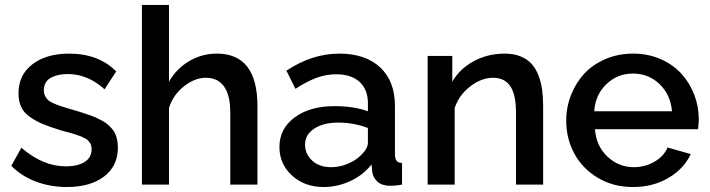

<svg xmlns="http://www.w3.org/2000/svg" viewBox="-20 -750 2883 780"><path d="M252 9.8Q185.1 9.8 126.2 -12.2Q67.4 -34.2 25.9 -76.2L66.9 -149.9Q153.8 -74.2 248 -74.2Q295.4 -74.2 323.7 -92Q352.1 -109.9 352.1 -143.1Q352.1 -150.9 350.6 -157.7Q349.1 -164.6 345 -170.2Q340.8 -175.8 336.9 -179.9Q333 -184.1 325 -188.2Q316.9 -192.4 310.8 -195.1Q304.7 -197.8 293 -201.7Q281.2 -205.6 273.4 -207.8Q265.6 -210 250.2 -214.1Q234.9 -218.3 225.1 -221.2Q179.2 -235.4 150.6 -247.6Q122.1 -259.8 98.9 -276.9Q75.7 -293.9 65.4 -316.9Q55.2 -339.8 55.2 -371.1Q55.2 -445.8 111.8 -489Q168.5 -532.2 261.2 -532.2Q379.9 -532.2 452.1 -460L404.8 -387.2Q336.9 -449.2 254.9 -449.2Q213.4 -449.2 185.8 -433.6Q158.2 -418 158.2 -382.8Q158.2 -370.1 163.1 -360.4Q168 -350.6 174.8 -344Q181.6 -337.4 197.5 -330.3Q213.4 -323.2 226.3 -319.1Q239.3 -314.9 265.1 -307.1Q288.6 -300.3 303.7 -295.7Q318.8 -291 338.1 -284.4Q357.4 -277.8 369.4 -272.5Q381.3 -267.1 395.5 -259.3Q409.7 -251.5 418.2 -243.9Q426.8 -236.3 435.5 -226.3Q444.3 -216.3 448.7 -205.3Q453.1 -194.3 456.1 -180.7Q459 -167 459 -150.9Q459 -75.7 402.8 -33Q346.7 9.8 252 9.8Z M1025.9 0H915.5V-293Q915.5 -363.3 890.1 -398.7Q864.7 -434.1 816.9 -434.1Q771 -434.1 726.8 -398.9Q682.6 -363.8 666.5 -311V0H556.6V-730H666.5V-418Q696.8 -471.2 748.5 -501.7Q800.3 -532.2 860.8 -532.2Q1025.9 -532.2 1025.9 -318.8Z M1115.2 -152.8Q1115.2 -227.5 1177.2 -273.2Q1239.3 -318.8 1338.4 -318.8Q1418 -318.8 1474.6 -297.9V-331.1Q1474.6 -386.2 1440.9 -417.2Q1407.2 -448.2 1346.2 -448.2Q1304.2 -448.2 1265.1 -433.6Q1226.1 -418.9 1180.2 -389.2L1143.6 -462.9Q1247.6 -532.2 1358.4 -532.2Q1464.4 -532.2 1524.4 -476.3Q1584.5 -420.4 1584.5 -318.8V-124Q1584.5 -105.5 1591.1 -96.9Q1597.7 -88.4 1613.3 -87.9V0Q1586.9 4.9 1566.4 4.9Q1533.2 4.9 1514.4 -11.2Q1495.6 -27.3 1492.2 -51.8L1489.3 -82Q1455.6 -38.6 1403.1 -14.4Q1350.6 9.8 1295.4 9.8Q1217.3 9.8 1166.3 -36.9Q1115.2 -83.5 1115.2 -152.8ZM1448.2 -121.1Q1474.6 -147.5 1474.6 -169.9V-230Q1417 -252 1354.5 -252Q1293.9 -252 1256.6 -227.5Q1219.2 -203.1 1219.2 -162.1Q1219.2 -125 1247.8 -97.9Q1276.4 -70.8 1326.2 -70.8Q1360.4 -70.8 1393.6 -85Q1426.8 -99.1 1448.2 -121.1Z M2186.5 0H2076.2V-293Q2076.2 -365.7 2053 -399.9Q2029.8 -434.1 1983.4 -434.1Q1935.5 -434.1 1889.9 -398.7Q1844.2 -363.3 1827.1 -311V0H1717.3V-522.9H1817.4V-418Q1847.7 -470.7 1904.8 -501.5Q1961.9 -532.2 2030.3 -532.2Q2066.9 -532.2 2094.5 -521Q2122.1 -509.8 2139.4 -490.7Q2156.7 -471.7 2167.5 -443.6Q2178.2 -415.5 2182.4 -385.5Q2186.5 -355.5 2186.5 -318.8Z M2551.3 9.8Q2471.7 9.8 2409.2 -27.3Q2346.7 -64.5 2313.5 -125.5Q2280.3 -186.5 2280.3 -259.8Q2280.3 -314.9 2300 -364.7Q2319.8 -414.6 2354.5 -451.7Q2389.2 -488.8 2440.7 -510.5Q2492.2 -532.2 2552.2 -532.2Q2612.3 -532.2 2662.8 -510.3Q2713.4 -488.3 2747.3 -451.4Q2781.2 -414.6 2800 -366.2Q2818.8 -317.9 2818.8 -265.1Q2818.8 -251.5 2815.9 -225.1H2397Q2401.9 -157.2 2447.5 -114Q2493.2 -70.8 2555.2 -70.8Q2600.1 -70.8 2638.7 -93Q2677.2 -115.2 2691.9 -150.9L2786.1 -124Q2758.3 -64 2695.3 -27.1Q2632.3 9.8 2551.3 9.8ZM2394 -297.9H2710Q2704.1 -365.7 2659.4 -408.4Q2614.7 -451.2 2551.3 -451.2Q2488.3 -451.2 2443.4 -408Q2398.4 -364.7 2394 -297.9Z"/></svg>

Font: Rawline SemiBold
Style: Regular
Weight: 600
Designer: Matt McInerney, Pablo Impallari, Rodrigo Fuenzalida
Foundry: Matt McInerney, Pablo Impallari, Rodrigo Fuenzalida
Version: Version 4.020;PS 004.020;hotconv 1.0.88;makeotf.lib2.5.64775